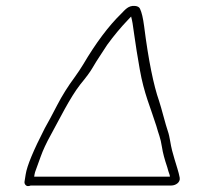

<svg xmlns="http://www.w3.org/2000/svg" viewBox="-20 -634 673 650"><path d="M95.7 -36 97 -44C97.6 -48 99.3 -53.7 102.2 -61C105 -68.3 110.2 -82.8 117.9 -104.3C125.6 -125.9 136.9 -150.2 152 -177.3C180.7 -229.2 216.3 -302.8 252.3 -348.8C271.8 -372.3 285.5 -390.8 293.3 -404.5C308.2 -430.7 327.2 -457.2 342.7 -482C364.9 -512.6 388.6 -541.1 413.9 -567.5L423.9 -578C428.1 -560.7 429.2 -555.6 434.8 -513.9C439.1 -482.6 445.2 -444.4 453.1 -399.5C467.6 -316.7 489.6 -270.3 509.3 -207.5C516.6 -179.8 523.3 -169.3 528.4 -135.5C531.1 -117.2 537.1 -94.7 546.2 -68C547.5 -64 548.8 -59.5 550 -54.5C551.4 -48.8 555.8 -40.4 555.1 -36ZM74.6 -4C78 -4 81.1 -4.7 84 -6H560.3C574 -6 591.2 -16.2 588.4 -32.4C585.1 -51.4 576.2 -76.4 570.8 -95.3L562.6 -124.5C557.4 -143.2 554.9 -171.4 548.2 -190C540.8 -210.7 526 -270.5 518.6 -292C500.1 -344.7 482.7 -428.9 468 -544.6C464.4 -572.3 459.8 -592.3 453.9 -604.5C451.2 -610.2 445.3 -613.3 436.2 -614C414.3 -615.6 403.6 -601 390.7 -588C347.7 -546.2 304.6 -488.7 261.4 -415.5C253.8 -402.5 243.9 -388.3 233.1 -373C210.2 -342.1 190.3 -310.4 173.5 -277.9C156.7 -245.3 142.7 -219.3 131.7 -200C93.1 -124.8 71.5 -72.8 67 -44L63 -19C61.8 -11.6 67.5 -4 74.6 -4Z"/></svg>

Font: MewTooHand
Style: WideIta
Weight: 400
Designer: Mew Too, Robert Jablonski
Version: Version 0.77